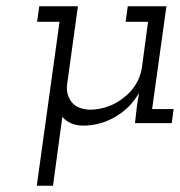

<svg xmlns="http://www.w3.org/2000/svg" viewBox="-20 -395 578 616"><path d="M390 -375 383 -325H455L435 -176Q430 -147 414.5 -122.5Q399 -98 376 -81Q354 -63 325.5 -53Q297 -43 268 -43Q227 -45 209.5 -68Q192 -91 195 -122L230 -375H106L99 -325H171L98 201H150L180 -20Q191 -7 208 0.5Q225 8 247 8Q302 8 350.5 -20.5Q399 -49 426 -97L419 -52L413 0H531L537 -45H468L514 -375Z"/></svg>

Font: Josefin Slab Medium
Style: Italic
Weight: 500
Italic angle: -12°
Version: Version 2.000